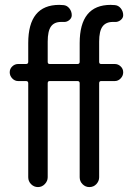

<svg xmlns="http://www.w3.org/2000/svg" viewBox="-20 -760 540 780"><path d="M53.7 -430.7Q40 -430.7 29.8 -441.4Q19.5 -452.1 19.5 -466.3Q19.5 -480.5 29.8 -490.2Q40 -500 53.7 -500H85.9Q94.7 -500 94.7 -508.8V-585Q94.7 -740.2 220.7 -740.2Q223.6 -740.2 229 -739.7Q234.4 -739.3 237.3 -739.3Q252 -738.3 261.7 -726.1Q271.5 -713.9 271.5 -698.2Q271.5 -686.5 261.2 -678.2Q251 -669.9 238.3 -670.9H228.5Q200.2 -670.9 187 -652.3Q173.8 -633.8 173.8 -590.8V-508.8Q173.8 -500 181.6 -500H294.9Q303.7 -500 303.7 -508.8V-585Q303.7 -740.2 429.7 -740.2Q431.6 -740.2 438 -739.7Q444.3 -739.3 446.3 -739.3Q460.9 -738.3 470.7 -726.1Q480.5 -713.9 480.5 -698.2Q480.5 -686.5 469.7 -678.2Q459 -669.9 446.3 -670.9H438.5Q410.2 -670.9 396.5 -652.3Q382.8 -633.8 382.8 -590.8V-508.8Q382.8 -500 390.6 -500H446.3Q460 -500 470.2 -490.2Q480.5 -480.5 480.5 -466.3Q480.5 -452.1 470.2 -441.4Q460 -430.7 446.3 -430.7H390.6Q382.8 -430.7 382.8 -421.9V-40Q382.8 -24.4 371.6 -12.2Q360.4 0 342.8 0Q327.1 0 315.4 -11.7Q303.7 -23.4 303.7 -40V-421.9Q303.7 -430.7 294.9 -430.7H181.6Q173.8 -430.7 173.8 -421.9V-40Q173.8 -24.4 162.1 -12.2Q150.4 0 134.3 0Q118.2 0 106.4 -11.7Q94.7 -23.4 94.7 -40V-421.9Q94.7 -430.7 85.9 -430.7Z"/></svg>

Font: Rounded Mgen+ 2m regular
Style: Regular
Weight: 400
Designer: [Source Han Sans]
Ryoko NISHIZUKA  (kana & ideographs); Paul D. Hunt (Latin, Greek & Cyrillic); Wenlong ZHANG  (bopomofo
Version: Version 1.059.20150602